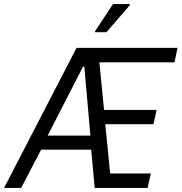

<svg xmlns="http://www.w3.org/2000/svg" viewBox="-47 -923 892 943"><path d="M-27 0 329 -688H825L810 -617H441L464 -383H722L707 -313H470L494 -71H694L678 0H418L401 -188H155L57 0ZM187 -257H397L367 -596H361ZM420 -765V-770L508 -903H591V-898L476 -765Z"/></svg>

Font: Saira SemiCondensed
Style: Italic
Weight: 400
Width: 4
Italic angle: -12°
Designer: Hector Gatti with collaboration of the Omnibus-Type team
Foundry: Omnibus-Type
Version: Version 1.101